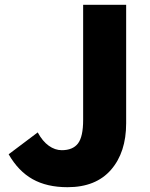

<svg xmlns="http://www.w3.org/2000/svg" viewBox="-20 -765 626 799"><path d="M16 -123 137 -214Q157 -177 183 -158.5Q209 -140 237 -140Q283 -140 304.5 -168Q326 -196 326 -266V-745H505V-252Q505 -131 442 -58.5Q379 14 261 14Q175 14 115.5 -19.5Q56 -53 16 -123Z"/></svg>

Font: Merged Yaku Han JP Black
Style: Regular
Weight: 900
Designer: Ryoko NISHIZUKA 西塚涼子 (kana, bopomofo & ideographs); Paul D. Hunt (Latin, Greek & Cyrillic); Sandoll Communications 산돌커뮤니
Foundry: Adobe
Version: Version 2.004